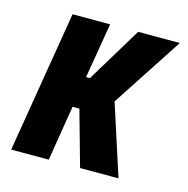

<svg xmlns="http://www.w3.org/2000/svg" viewBox="-83 -600 667 681"><g transform="rotate(15 250.0 -260.0)"><path d="M16 0 102 -520H240L206 -317H220L343 -520H496L326 -260L410 0H269L212 -203H187L154 0Z"/></g></svg>

Font: Iosevka Term Curly Hv Obl
Style: Regular
Weight: 900
Italic angle: -9°
Designer: Belleve Invis
Foundry: Belleve Invis
Version: Version 32.3.0